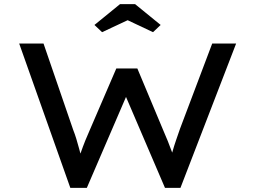

<svg xmlns="http://www.w3.org/2000/svg" viewBox="-20 -911 1238 931"><path d="M599 -813 722 -755 759 -790 635 -891H562L438 -790L475 -755ZM401 0 591 -441 780 0H855L1125 -700H1009L853 -287C839 -246 827 -214 817 -178C816 -176 816 -174 815 -171C808 -189 801 -207 794 -226C786 -246 778 -265 770 -283L646 -579H544L416 -282C401 -249 386 -212 371 -169C370 -168 370 -167 370 -166C368 -173 366 -181 364 -189C355 -222 346 -254 335 -281L191 -700H73L321 0Z"/></svg>

Font: Lexend Peta
Style: Regular
Weight: 400
Designer: Bonnie Shaver-Troup, Thomas Jockin
Foundry: Lexend
Version: Version 1.007